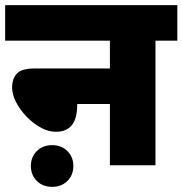

<svg xmlns="http://www.w3.org/2000/svg" viewBox="-20 -642 709 746"><path d="M0 -622H669V-484H584V0H407V-238H280V-236Q280 -181 259 -155.5Q238 -130 197 -130Q168 -130 138 -146.5Q108 -163 83 -189Q58 -215 42.5 -245Q27 -275 27 -302Q27 -335 45 -355.5Q63 -376 116 -376H407V-484H0ZM100 3Q100 -32 123 -55Q146 -78 183 -78Q219 -78 242 -55Q265 -32 265 3Q265 38 242 61Q219 84 183 84Q146 84 123 61Q100 38 100 3Z"/></svg>

Font: Noto Sans Devanagari UI Black
Style: Regular
Weight: 900
Designer: Jelle Bosma - Monotype Design Team
Foundry: Monotype Imaging Inc.
Version: Version 2.003; ttfautohint (v1.8.4.7-5d5b)